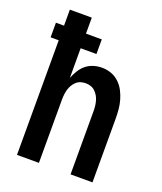

<svg xmlns="http://www.w3.org/2000/svg" viewBox="-136 -824 772 913"><g transform="rotate(20 250.0 -367.5)"><path d="M59 0V-580H18V-654H59V-735H170V-654H250V-580H170V-430Q178 -450 189.5 -469Q201 -488 217.5 -501.5Q234 -515 255 -521.5Q276 -528 298 -528Q322 -528 344.5 -520Q367 -512 384.5 -495.5Q402 -479 413 -458Q424 -437 430.5 -414Q437 -391 439 -367.5Q441 -344 441 -320V0H330V-320Q330 -333 328.5 -346Q327 -359 323.5 -371.5Q320 -384 313.5 -395Q307 -406 297.5 -415Q288 -424 275.5 -428Q263 -432 250 -432Q237 -432 224.5 -428Q212 -424 202.5 -415Q193 -406 186.5 -395Q180 -384 176.5 -371.5Q173 -359 171.5 -346Q170 -333 170 -320V0Z"/></g></svg>

Font: Moesevka
Style: Bold
Weight: 700
Monospace: yes
Designer: Belleve Invis
Foundry: Belleve Invis
Version: Version 32.5.0; ttfautohint (v1.8.4)